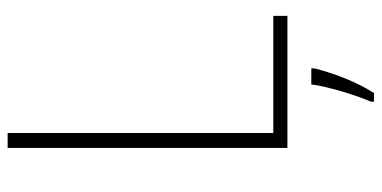

<svg xmlns="http://www.w3.org/2000/svg" viewBox="-262 -492 975 490"><g transform="rotate(-90 225.0 -246.5)"><path d="M93 0H430V-36H131V-714H93ZM296 69V61H255C250 103 226 180 211 213V221H233C262 176 284 117 296 69Z"/></g></svg>

Font: Noto Sans Devanagari UI SemiCondensed ExtraLight
Style: Regular
Weight: 200
Width: 4
Designer: Jelle Bosma - Monotype Design Team
Foundry: Monotype Imaging Inc.
Version: Version 2.004